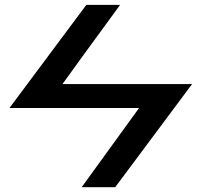

<svg xmlns="http://www.w3.org/2000/svg" viewBox="-20 -780 830 800"><path d="M339.8 -759.8Q259.8 -652.3 19.5 -330.1Q155.3 -330.1 559.6 -330.1Q500 -247.1 320.3 0Q355.5 0 460 0Q540 -107.4 780.3 -429.7Q644.5 -429.7 240.2 -429.7Q299.8 -512.7 480.5 -759.8Q445.3 -759.8 339.8 -759.8Z"/></svg>

Font: Alibu-Mazigh Belkasim 1
Style: Bold
Weight: 400
Designer: Mazigh Moubarik Belkasim
Version: Version 1.0